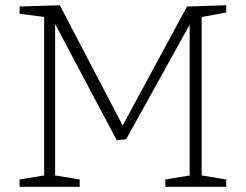

<svg xmlns="http://www.w3.org/2000/svg" viewBox="-20 -715 941 735"><path d="M846 -667 742 -648 752 -663V-33L742 -45L846 -28V0H613V-28L717 -45L706 -33V-636L714 -635L463 -182L427 -178L183 -638L191 -639V-33L181 -45L285 -28V0H55V-28L159 -45L149 -33V-663L159 -649L55 -662V-690L209 -695L454 -226H445L696 -690L846 -695Z"/></svg>

Font: Bitter Thin Light
Style: Regular
Weight: 300
Version: Version 2.002